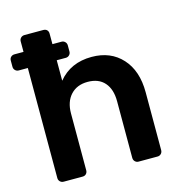

<svg xmlns="http://www.w3.org/2000/svg" viewBox="-108 -804 843 898"><g transform="rotate(-15 314.0 -355.0)"><path d="M91 0Q80 0 73 -7Q66 -14 66 -24V-557H22Q12 -557 5 -564Q-2 -571 -2 -581V-611Q-2 -622 5 -628.5Q12 -635 22 -635H66V-686Q66 -696 73 -703Q80 -710 91 -710H182Q193 -710 199.5 -703.5Q206 -697 206 -686V-635H250Q260 -635 267 -628Q274 -621 274 -611V-581Q274 -571 267 -564Q260 -557 250 -557H206V-458Q265 -530 367 -530Q459 -530 514 -469.5Q569 -409 569 -305V-25Q569 -14 562 -7Q555 0 545 0H453Q443 0 436 -7Q429 -14 429 -25V-299Q429 -357 400.5 -389.5Q372 -422 319 -422Q267 -422 236.5 -389Q206 -356 206 -299V-24Q206 -14 199.5 -7Q193 0 182 0Z"/></g></svg>

Font: Rubik AZ
Style: Regular
Weight: 500
Designer: Hubert and Fischer
Foundry: Hubert & Fischer
Version: Version 2.000